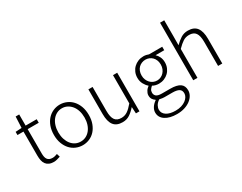

<svg xmlns="http://www.w3.org/2000/svg" viewBox="-111 -1419 2890 2297"><g transform="rotate(-30 1334.0 -270.5)"><path d="M250 13Q211 13 184.5 1Q158 -11 142 -32.5Q126 -54 119.5 -84.5Q113 -115 113 -152V-484H30V-528L115 -533L122 -687H171V-533H324V-484H171V-148Q171 -123 175 -102.5Q179 -82 189 -67.5Q199 -53 216 -45Q233 -37 260 -37Q275 -37 293 -41.5Q311 -46 325 -52L339 -7Q316 1 292 7Q268 13 250 13Z M649 13Q601 13 557 -5.5Q513 -24 480 -60Q447 -96 427.5 -148Q408 -200 408 -266Q408 -333 427.5 -385Q447 -437 480 -473Q513 -509 557 -528Q601 -547 649 -547Q697 -547 741 -528Q785 -509 818 -473Q851 -437 870.5 -385Q890 -333 890 -266Q890 -200 870.5 -148Q851 -96 818 -60Q785 -24 741 -5.5Q697 13 649 13ZM649 -37Q688 -37 721 -53.5Q754 -70 778.5 -100.5Q803 -131 816.5 -173Q830 -215 830 -266Q830 -317 816.5 -359.5Q803 -402 778.5 -432Q754 -462 721 -479Q688 -496 649 -496Q610 -496 577 -479Q544 -462 520 -432Q496 -402 482.5 -359.5Q469 -317 469 -266Q469 -215 482.5 -173Q496 -131 520 -100.5Q544 -70 577 -53.5Q610 -37 649 -37Z M1199 13Q1115 13 1076.5 -38Q1038 -89 1038 -192V-533H1096V-199Q1096 -117 1123 -78Q1150 -39 1212 -39Q1258 -39 1295.5 -64Q1333 -89 1378 -143V-533H1436V0H1387L1382 -88H1379Q1340 -43 1297.5 -15Q1255 13 1199 13Z M1811 254Q1711 254 1651 215Q1591 176 1591 108Q1591 73 1612.5 39.5Q1634 6 1671 -19V-24Q1651 -36 1637 -57Q1623 -78 1623 -110Q1623 -127 1629 -142Q1635 -157 1643.5 -170Q1652 -183 1662.5 -192.5Q1673 -202 1682 -209V-213Q1656 -234 1635 -272Q1614 -310 1614 -358Q1614 -400 1629 -434.5Q1644 -469 1670 -494Q1696 -519 1731 -533Q1766 -547 1805 -547Q1827 -547 1845 -542.5Q1863 -538 1876 -533H2058V-485H1938Q1962 -464 1977.5 -431Q1993 -398 1993 -357Q1993 -316 1978.5 -281.5Q1964 -247 1938.5 -222Q1913 -197 1878.5 -183Q1844 -169 1805 -169Q1783 -169 1760 -174.5Q1737 -180 1719 -191Q1702 -177 1689.5 -160Q1677 -143 1677 -117Q1677 -88 1698 -69Q1719 -50 1777 -50H1889Q1980 -50 2023.5 -20.5Q2067 9 2067 73Q2067 108 2049 140.5Q2031 173 1997.5 198.5Q1964 224 1916.5 239Q1869 254 1811 254ZM1805 -213Q1831 -213 1855 -223.5Q1879 -234 1897 -253Q1915 -272 1926 -298.5Q1937 -325 1937 -358Q1937 -391 1926.5 -417.5Q1916 -444 1898 -462Q1880 -480 1856 -490Q1832 -500 1805 -500Q1778 -500 1753.5 -490Q1729 -480 1711 -462Q1693 -444 1682.5 -417.5Q1672 -391 1672 -358Q1672 -325 1683 -298.5Q1694 -272 1712 -253Q1730 -234 1754 -223.5Q1778 -213 1805 -213ZM1818 210Q1861 210 1896.5 199Q1932 188 1957 169.5Q1982 151 1995.5 128Q2009 105 2009 81Q2009 38 1978.5 20.5Q1948 3 1888 3H1779Q1770 3 1751 1Q1732 -1 1712 -6Q1677 18 1661.5 46Q1646 74 1646 101Q1646 150 1691 180Q1736 210 1818 210Z M2179 -795H2237V-567L2236 -451Q2277 -492 2320 -519.5Q2363 -547 2418 -547Q2502 -547 2541 -495.5Q2580 -444 2580 -341V0H2522V-333Q2522 -417 2494.5 -456Q2467 -495 2405 -495Q2358 -495 2321 -471Q2284 -447 2237 -399V0H2179Z"/></g></svg>

Font: SpoqaHanSans-Light
Style: Regular
Weight: 300
Designer: [Spoqa Han Sans] Dong-huui Kim \uAE40 \uB3D9 \uD718  Younghwa Kang \uAC15 \uC601 \uD654  [Noto Sans] Ryoko NISHIZUKA \u8
Foundry: Spoqa (http://www.spoqa-han-sans.com)
Version: Version 2.000